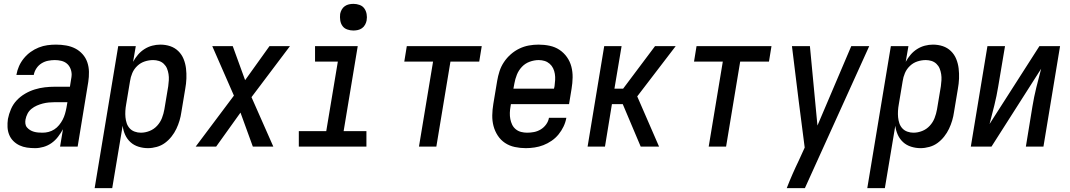

<svg xmlns="http://www.w3.org/2000/svg" viewBox="-20 -759 5540 994"><path d="M162 8Q140 8 119.5 5Q99 2 81 -6.5Q63 -15 49 -29Q35 -43 27.5 -61.5Q20 -80 19 -101Q18 -122 21 -143Q26 -169 37 -194.5Q48 -220 67 -240Q86 -260 110 -274Q134 -288 160 -296Q186 -304 212 -307Q238 -310 264 -310H342L348 -348Q349 -354 350 -360Q351 -366 351 -372Q351 -389 344.5 -404.5Q338 -420 326 -430Q314 -440 297.5 -444Q281 -448 264 -448Q247 -448 229 -444.5Q211 -441 195 -431Q179 -421 168.5 -405Q158 -389 155 -372V-371H65V-372Q69 -395 78.5 -416.5Q88 -438 103.5 -457Q119 -476 138.5 -490Q158 -504 180.5 -513Q203 -522 225.5 -525Q248 -528 270 -528Q297 -528 322.5 -523.5Q348 -519 369.5 -508Q391 -497 407.5 -478.5Q424 -460 432 -436.5Q440 -413 440.5 -387Q441 -361 437 -335L382 0H291L306 -90Q295 -70 280.5 -51Q266 -32 247 -18.5Q228 -5 205.5 1.5Q183 8 162 8ZM200 -72Q216 -72 231.5 -76Q247 -80 261 -89Q275 -98 286 -111.5Q297 -125 304.5 -139.5Q312 -154 316.5 -169.5Q321 -185 324 -201L329 -230H264Q249 -230 233 -228.5Q217 -227 201.5 -223Q186 -219 171 -212.5Q156 -206 143 -195.5Q130 -185 122.5 -170.5Q115 -156 112 -140Q110 -129 111.5 -118Q113 -107 120 -99Q127 -91 136 -85.5Q145 -80 155.5 -77Q166 -74 177.5 -73Q189 -72 200 -72Z M470 215 592 -520H683L669 -439Q680 -459 694.5 -476Q709 -493 728 -505Q747 -517 768 -522.5Q789 -528 810 -528Q837 -528 861 -520Q885 -512 903 -494.5Q921 -477 930.5 -453.5Q940 -430 943 -404.5Q946 -379 945 -352.5Q944 -326 939 -299L919 -179Q916 -157 909.5 -135Q903 -113 893 -92Q883 -71 868 -52Q853 -33 834 -19Q815 -5 791.5 1.5Q768 8 746 8Q721 8 697 0.5Q673 -7 655.5 -23Q638 -39 628 -61Q618 -83 615 -108L561 215ZM709 -72Q732 -72 754.5 -81Q777 -90 793.5 -108Q810 -126 818.5 -148Q827 -170 831 -193L851 -313Q853 -328 854 -344Q855 -360 852.5 -375.5Q850 -391 844.5 -404.5Q839 -418 828 -428.5Q817 -439 802.5 -443.5Q788 -448 773 -448Q751 -448 729.5 -441Q708 -434 691 -418Q674 -402 665 -381Q656 -360 653 -338L633 -218Q630 -202 629 -185Q628 -168 629.5 -152Q631 -136 636 -121Q641 -106 651.5 -94.5Q662 -83 677.5 -77.5Q693 -72 709 -72Z M1099 0H993L1191 -264L1079 -520H1185L1249 -344L1375 -520H1481L1282 -256L1395 0H1289L1225 -176Z M1877 0H1527V-80H1669L1729 -440H1611V-520H1832L1759 -80H1877ZM1809 -601Q1793 -601 1777.5 -606.5Q1762 -612 1753 -624.5Q1744 -637 1741.5 -653.5Q1739 -670 1741 -687Q1743 -698 1749 -709Q1755 -720 1765 -727Q1775 -734 1786.5 -736.5Q1798 -739 1810 -739Q1826 -739 1841.5 -733.5Q1857 -728 1866 -715.5Q1875 -703 1878 -686.5Q1881 -670 1878 -653Q1876 -642 1870 -631Q1864 -620 1854 -613Q1844 -606 1832.5 -603.5Q1821 -601 1809 -601Z M2149 0 2222 -440H2073L2086 -520H2474L2461 -440H2312L2239 0Z M2702 8Q2673 8 2645 2Q2617 -4 2594.5 -19Q2572 -34 2557 -57Q2542 -80 2535 -106.5Q2528 -133 2528.5 -162Q2529 -191 2534 -221L2554 -341Q2558 -365 2566 -390Q2574 -415 2589 -437.5Q2604 -460 2624.5 -478Q2645 -496 2669 -507.5Q2693 -519 2718 -523.5Q2743 -528 2768 -528Q2798 -528 2826 -522Q2854 -516 2876.5 -501Q2899 -486 2915 -463.5Q2931 -441 2938 -414Q2945 -387 2944.5 -358Q2944 -329 2939 -299L2926 -220H2625L2623 -207Q2620 -191 2619.5 -174.5Q2619 -158 2622 -142.5Q2625 -127 2631.5 -113.5Q2638 -100 2650 -90Q2662 -80 2677.5 -76Q2693 -72 2709 -72Q2727 -72 2745 -75.5Q2763 -79 2779.5 -89Q2796 -99 2807.5 -115Q2819 -131 2822 -149H2912Q2908 -126 2897.5 -104Q2887 -82 2871.5 -63Q2856 -44 2835.5 -30Q2815 -16 2793 -7.5Q2771 1 2747.5 4.5Q2724 8 2702 8ZM2848 -300 2851 -313Q2853 -329 2854 -345Q2855 -361 2852.5 -376.5Q2850 -392 2843.5 -405.5Q2837 -419 2825.5 -429Q2814 -439 2799.5 -443.5Q2785 -448 2769 -448Q2746 -448 2722.5 -439.5Q2699 -431 2682 -413Q2665 -395 2656 -372.5Q2647 -350 2643 -327L2638 -300Z M3297 0 3204 -220H3148L3112 0H3022L3108 -520H3198L3161 -300H3206L3371 -520H3478L3279 -260L3392 0Z M3649 0 3722 -440H3573L3586 -520H3974L3961 -440H3812L3739 0Z M4053 215Q4067 179 4082.5 143.5Q4098 108 4115 73L4146 5L4115 -236L4080 -520H4173L4212 -109L4387 -520H4480L4147 215Z M4470 215 4592 -520H4683L4669 -439Q4680 -459 4694.5 -476Q4709 -493 4728 -505Q4747 -517 4768 -522.5Q4789 -528 4810 -528Q4837 -528 4861 -520Q4885 -512 4903 -494.5Q4921 -477 4930.5 -453.5Q4940 -430 4943 -404.5Q4946 -379 4945 -352.5Q4944 -326 4939 -299L4919 -179Q4916 -157 4909.5 -135Q4903 -113 4893 -92Q4883 -71 4868 -52Q4853 -33 4834 -19Q4815 -5 4791.5 1.5Q4768 8 4746 8Q4721 8 4697 0.5Q4673 -7 4655.5 -23Q4638 -39 4628 -61Q4618 -83 4615 -108L4561 215ZM4709 -72Q4732 -72 4754.5 -81Q4777 -90 4793.5 -108Q4810 -126 4818.5 -148Q4827 -170 4831 -193L4851 -313Q4853 -328 4854 -344Q4855 -360 4852.5 -375.5Q4850 -391 4844.5 -404.5Q4839 -418 4828 -428.5Q4817 -439 4802.5 -443.5Q4788 -448 4773 -448Q4751 -448 4729.5 -441Q4708 -434 4691 -418Q4674 -402 4665 -381Q4656 -360 4653 -338L4633 -218Q4630 -202 4629 -185Q4628 -168 4629.5 -152Q4631 -136 4636 -121Q4641 -106 4651.5 -94.5Q4662 -83 4677.5 -77.5Q4693 -72 4709 -72Z M5006 0 5092 -520H5183L5148 -312Q5140 -263 5128 -214.5Q5116 -166 5103 -117L5361 -520H5468L5382 0H5291L5325 -208Q5333 -257 5345 -305.5Q5357 -354 5370 -403L5113 0Z"/></svg>

Font: Iosevka Medium Oblique
Style: Regular
Weight: 500
Italic angle: -9°
Monospace: yes
Designer: Belleve Invis
Foundry: Belleve Invis
Version: Version 32.5.0; ttfautohint (v1.8.4)